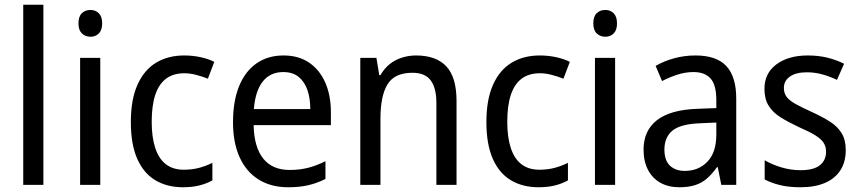

<svg xmlns="http://www.w3.org/2000/svg" viewBox="-20 -780 3629 810"><path d="M163 0H78V-760H163Z M403 -536V0H318V-536ZM362 -738Q383 -738 397 -724Q411 -710 411 -681Q411 -653 397 -639Q383 -625 362 -625Q340 -625 325.5 -639Q311 -653 311 -681Q311 -710 325 -724Q339 -738 362 -738Z M752 10Q685 10 635.5 -19.5Q586 -49 559 -110Q532 -171 532 -265Q532 -360 560 -422.5Q588 -485 638.5 -515.5Q689 -546 757 -546Q794 -546 827.5 -538.5Q861 -531 884 -519L857 -448Q835 -457 808 -464Q781 -471 758 -471Q711 -471 680.5 -448Q650 -425 635 -379.5Q620 -334 620 -266Q620 -201 635 -155.5Q650 -110 680 -87Q710 -64 755 -64Q791 -64 820.5 -72Q850 -80 876 -93V-19Q851 -5 820.5 2.5Q790 10 752 10Z M1176 -546Q1240 -546 1284.5 -515.5Q1329 -485 1352.5 -431Q1376 -377 1376 -306V-252H1050Q1052 -159 1090.5 -111Q1129 -63 1202 -63Q1244 -63 1279.5 -72Q1315 -81 1353 -100V-25Q1317 -7 1280 1.5Q1243 10 1196 10Q1123 10 1070.5 -23Q1018 -56 990.5 -117.5Q963 -179 963 -264Q963 -353 988.5 -416Q1014 -479 1062 -512.5Q1110 -546 1176 -546ZM1175 -476Q1120 -476 1088.5 -436Q1057 -396 1051 -320H1289Q1289 -365 1277 -400Q1265 -435 1240 -455.5Q1215 -476 1175 -476Z M1735 -546Q1820 -546 1863 -500Q1906 -454 1906 -354V0H1821V-345Q1821 -409 1797 -441Q1773 -473 1720 -473Q1645 -473 1615 -424.5Q1585 -376 1585 -278V0H1500V-536H1568L1580 -463H1585Q1601 -491 1624 -509.5Q1647 -528 1676 -537Q1705 -546 1735 -546Z M2252 10Q2185 10 2135.5 -19.5Q2086 -49 2059 -110Q2032 -171 2032 -265Q2032 -360 2060 -422.5Q2088 -485 2138.5 -515.5Q2189 -546 2257 -546Q2294 -546 2327.5 -538.5Q2361 -531 2384 -519L2357 -448Q2335 -457 2308 -464Q2281 -471 2258 -471Q2211 -471 2180.5 -448Q2150 -425 2135 -379.5Q2120 -334 2120 -266Q2120 -201 2135 -155.5Q2150 -110 2180 -87Q2210 -64 2255 -64Q2291 -64 2320.5 -72Q2350 -80 2376 -93V-19Q2351 -5 2320.5 2.5Q2290 10 2252 10Z M2575 -536V0H2490V-536ZM2534 -738Q2555 -738 2569 -724Q2583 -710 2583 -681Q2583 -653 2569 -639Q2555 -625 2534 -625Q2512 -625 2497.5 -639Q2483 -653 2483 -681Q2483 -710 2497 -724Q2511 -738 2534 -738Z M2914 -546Q3003 -546 3044.5 -501Q3086 -456 3086 -364V0H3023L3008 -75H3005Q2985 -47 2963 -27.5Q2941 -8 2912.5 1Q2884 10 2846 10Q2800 10 2766 -9Q2732 -28 2713.5 -64Q2695 -100 2695 -149Q2695 -229 2751.5 -273Q2808 -317 2922 -321L3002 -324V-357Q3002 -422 2977.5 -449Q2953 -476 2906 -476Q2871 -476 2837.5 -465Q2804 -454 2773 -438L2746 -502Q2780 -522 2823.5 -534Q2867 -546 2914 -546ZM2934 -260Q2851 -257 2817 -229Q2783 -201 2783 -149Q2783 -103 2806.5 -81Q2830 -59 2869 -59Q2927 -59 2964.5 -98Q3002 -137 3002 -213V-263Z M3548 -147Q3548 -96 3525 -61Q3502 -26 3459.5 -8Q3417 10 3357 10Q3308 10 3271 1Q3234 -8 3206 -23V-104Q3234 -87 3274.5 -74.5Q3315 -62 3357 -62Q3413 -62 3439 -83Q3465 -104 3465 -140Q3465 -161 3455 -177Q3445 -193 3420.5 -208.5Q3396 -224 3352 -243Q3307 -264 3274 -284.5Q3241 -305 3223 -333.5Q3205 -362 3205 -405Q3205 -471 3255.5 -508.5Q3306 -546 3388 -546Q3432 -546 3469.5 -537Q3507 -528 3541 -511L3511 -443Q3482 -457 3450 -466Q3418 -475 3384 -475Q3338 -475 3312.5 -457Q3287 -439 3287 -409Q3287 -387 3298.5 -371.5Q3310 -356 3336 -341.5Q3362 -327 3406 -307Q3450 -287 3482 -266.5Q3514 -246 3531 -217.5Q3548 -189 3548 -147Z"/></svg>

Font: Noto Sans Devanagari SemiCondensed
Style: Regular
Weight: 400
Width: 4
Designer: Jelle Bosma - Monotype Design Team
Foundry: Monotype Imaging Inc.
Version: Version 2.006